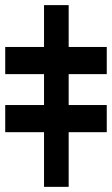

<svg xmlns="http://www.w3.org/2000/svg" viewBox="-73 -726 435 746"><path d="M193.8 -706.1V0H98.1V-706.1ZM-52.7 -438V-543.5H341.8V-438ZM-52.7 -212.4V-317.9H341.8V-212.4Z"/></svg>

Font: Inter 20pt Black
Style: Regular
Weight: 900
Version: Version 4.001;git-66647c0bb